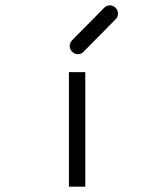

<svg xmlns="http://www.w3.org/2000/svg" viewBox="-20 -745 532 716"><path d="M240 -573Q240 -586 249 -595L368.5 -716Q377.5 -725 389 -725Q402 -725 411 -716Q420 -707 420 -694Q420 -682 411 -673L291.5 -552Q283.5 -543 270 -543Q258 -543 249 -552Q240 -561 240 -573ZM237 -476H298V-49H237Z"/></svg>

Font: IBM 3270 Semi-Condensed
Style: Condensed
Weight: 400
Monospace: yes
Version: Version 2.3.1